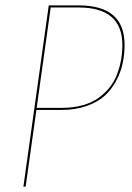

<svg xmlns="http://www.w3.org/2000/svg" viewBox="-20 -701 497 721"><path d="M275.9 -680.7Q447.8 -680.7 447.8 -532.7Q447.8 -497.6 440.9 -464.6Q434.1 -431.6 417 -398.9Q399.9 -366.2 373.8 -342Q347.7 -317.9 305.4 -303Q263.2 -288.1 210 -288.1H116.7L76.2 0H67.9L163.1 -680.7ZM211.9 -295.9Q255.4 -295.9 290.8 -305.9Q326.2 -315.9 350.6 -333.7Q375 -351.6 392.6 -374Q410.2 -396.5 420.2 -423.6Q430.2 -450.7 434.8 -477.3Q439.5 -503.9 439.5 -532.2Q439.5 -672.9 275.4 -672.9H170.4L117.7 -295.9Z"/></svg>

Font: Fira Sans Compressed Eight
Style: Italic
Weight: 100
Width: 3
Italic angle: -8°
Designer: Carrois Corporate & Edenspiekermann AG
Foundry: Carrois Corporate GbR & Edenspiekermann AG
Version: Version 4.203;PS 004.203;hotconv 1.0.88;makeotf.lib2.5.64775